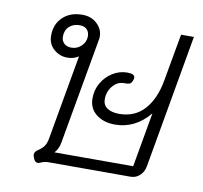

<svg xmlns="http://www.w3.org/2000/svg" viewBox="-71 -680 811 766"><g transform="rotate(10 334.0 -296.5)"><path d="M129 10Q117 10 111 -8Q108 -16 108 -21Q108 -32 124 -42Q139 -52 146.5 -63.5Q154 -75 157 -92L218 -437Q198 -424 173 -424Q141 -424 117.5 -445Q94 -466 94 -500Q94 -546 124 -574.5Q154 -603 203 -603Q239 -603 262.5 -581Q286 -559 286 -529Q286 -522 285 -518L209 -89Q205 -61 188 -43H507L546 -264Q488 -194 406 -194Q360 -194 330 -217.5Q300 -241 300 -282Q300 -316 316.5 -344.5Q333 -373 360.5 -390Q388 -407 420 -407Q450 -407 450 -391Q450 -387 447 -379Q442 -367 435 -365Q428 -363 412 -363Q387 -363 368 -340.5Q349 -318 349 -287Q349 -263 367 -251Q385 -239 415 -239Q479 -239 518 -283Q557 -327 570 -403L604 -593H656L561 -53Q557 -30 541.5 -15Q526 0 503 0H171Q154 0 138 8Q134 10 129 10ZM239 -522Q239 -539 229 -549.5Q219 -560 199 -560Q174 -560 157.5 -545Q141 -530 141 -504Q141 -487 152 -476.5Q163 -466 182 -466Q205 -466 222 -482.5Q239 -499 239 -522Z"/></g></svg>

Font: Niramit ExtraLight
Style: Italic
Weight: 200
Italic angle: -10°
Designer: Katatrad Aksorn Co.,Ltd.
Foundry: Cadson Demak Co.,Ltd.
Version: Version 1.000; ttfautohint (v1.6)